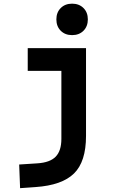

<svg xmlns="http://www.w3.org/2000/svg" viewBox="-20 -776 626 1031"><path d="M87.9 234.4 83 107.4 180.7 101.1Q248.5 96.7 279.1 65.2Q309.6 33.7 309.6 -30.3V-395.5H128.9V-517.6H441.9V-45.9Q441.9 92.3 377.4 155.5Q313 218.8 170.9 228.5ZM367.2 -587.4Q329.6 -587.4 306.2 -610.8Q282.7 -634.3 282.7 -671.9Q282.7 -709.5 306.2 -732.9Q329.6 -756.3 367.2 -756.3Q404.8 -756.3 428.2 -732.9Q451.7 -709.5 451.7 -671.9Q451.7 -634.3 428.2 -610.8Q404.8 -587.4 367.2 -587.4Z"/></svg>

Font: Cascadia Mono
Style: Bold
Weight: 700
Monospace: yes
Designer: Aaron Bell
Foundry: Saja Typeworks
Version: Version 2404.023; ttfautohint (v1.8.4)